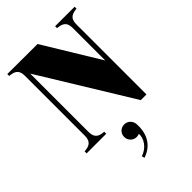

<svg xmlns="http://www.w3.org/2000/svg" viewBox="-279 -811 1198 1198"><g transform="rotate(-45 319.5 -212.5)"><path d="M447 -700V-683C482 -680 517 -672 517 -616V-328L291 -699L25 -700V-683C59 -680 94 -673 95 -619V-84C95 -29 60 -20 25 -18V0H198V-18C163 -20 128 -29 128 -84V-601L499 4H549V-616C549 -672 584 -680 619 -683V-700ZM256 256 261 275C358 242 378 161 375 96C374 60 348 38 318 38C288 38 263 61 263 93C263 126 289 149 318 149C327 149 335 147 342 144C345 186 314 238 256 256Z"/></g></svg>

Font: Sprat Condesed
Style: Bold
Weight: 700
Width: 3
Designer: Ethan Nakache
Foundry: Collletttivo
Version: Version 2.000;Glyphs 3.2 (3217)